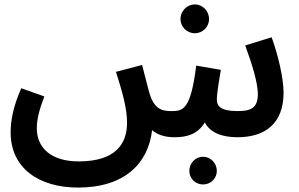

<svg xmlns="http://www.w3.org/2000/svg" viewBox="-20 -614 1349 866"><path d="M859 -464C894 -464 923 -493 923 -528C923 -564 894 -594 859 -594C823 -594 794 -564 794 -528C794 -493 823 -464 859 -464ZM332 232C543 232 649 122 666 -27C690 -6 724 5 767 5C823 5 871 -8 904 -62C926 -18 977 5 1051 5C1176 5 1259 -57 1259 -196C1259 -261 1234 -368 1205 -446L1086 -409C1117 -325 1143 -240 1143 -190C1143 -123 1107 -113 1050 -113C974 -113 958 -137 958 -164C958 -194 969 -256 976 -299L865 -318C841 -125 808 -113 757 -113C709 -112 677 -123 656 -188C649 -209 641 -244 621 -321L503 -290C531 -202 553 -127 553 -60C553 32 504 114 335 114C211 114 146 53 146 -35C146 -76 157 -119 180 -179L76 -216C37 -129 28 -64 28 -17C28 145 156 232 332 232ZM896 218C930 218 958 191 958 157C958 122 930 93 896 93C861 93 834 122 834 157C834 191 861 218 896 218Z"/></svg>

Font: Noto Sans Arabic UI SmBd
Style: Regular
Weight: 600
Designer: Monotype Design Team, Nadine Chahine and Nizar Qandah
Foundry: Monotype Imaging Inc.
Version: Version 2.010